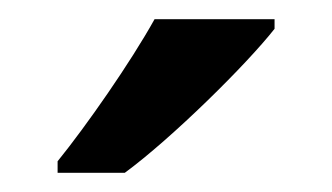

<svg xmlns="http://www.w3.org/2000/svg" viewBox="-20 -786 346 200"><path d="M266 -756V-766H141C116 -721 70 -655 40 -618V-606H110C159 -642 237 -719 266 -756Z"/></svg>

Font: Noto Sans Lao UI Med
Style: Regular
Weight: 500
Designer: Monotype Design Team
Foundry: Monotype Imaging Inc.
Version: Version 2.000